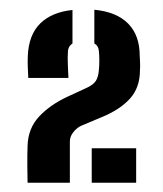

<svg xmlns="http://www.w3.org/2000/svg" viewBox="-20 -824 344 404"><path d="M38 -439.5Q37.5 -462.5 37.5 -475.2Q37.5 -488 37.5 -496.5Q37.5 -505 38 -517Q39 -554 62.5 -579Q86 -604 123 -621L161 -638.5Q176.5 -645.5 181.8 -654Q187 -662.5 188 -676Q189 -684.5 189 -696.5Q189 -708.5 188 -717Q187 -728 178.5 -732.5V-803.5Q225.5 -799 249.8 -774.2Q274 -749.5 274 -706.5Q274.5 -701 274.5 -697Q274.5 -693 274.8 -688.5Q275 -684 274.5 -676.5Q274.5 -639.5 253.2 -616.2Q232 -593 194 -577.5L150 -559Q140.5 -554 133.8 -545.2Q127 -536.5 127 -526V-439.5ZM173 -439.5V-512H266.5V-439.5ZM39.5 -660Q39 -673 38.5 -682.2Q38 -691.5 38.5 -706.5Q40.5 -751 64.8 -774.8Q89 -798.5 132.5 -803V-732.5Q124 -727 123 -717Q122 -703 122.8 -686Q123.5 -669 124 -660Z"/></svg>

Font: Big Shoulders Stencil Text Thin
Style: Bold
Weight: 700
Version: Version 2.001